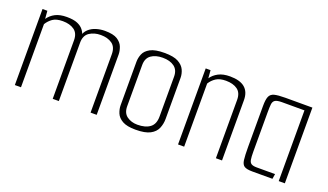

<svg xmlns="http://www.w3.org/2000/svg" viewBox="-53 -797 1911 1120"><g transform="rotate(20 902.0 -236.5)"><path d="M64 0V-472H94L98 -423Q115 -448 143 -462.5Q171 -477 214 -477Q256 -477 280.5 -466.5Q305 -456 318 -438.5Q331 -421 335 -402L325 -395Q331 -425 350.5 -443Q370 -461 396.5 -469Q423 -477 450 -477Q503 -477 528.5 -460.5Q554 -444 563 -420Q572 -396 572 -374V0H534V-362Q534 -407 506.5 -426.5Q479 -446 436 -446Q395 -446 366 -426.5Q337 -407 337 -363V0H299V-363Q299 -407 271.5 -426.5Q244 -446 200 -446Q160 -446 138 -430.5Q116 -415 102 -392V0Z M814 4Q760 4 732 -12Q704 -28 694 -52.5Q684 -77 684 -101V-370Q684 -395 694 -419Q704 -443 733.5 -459Q763 -475 821 -475Q878 -475 907 -459Q936 -443 947 -419Q958 -395 958 -370V-115Q958 -84 946.5 -56.5Q935 -29 904 -12.5Q873 4 814 4ZM814 -27Q864 -27 892 -48Q920 -69 920 -116V-364Q920 -405 893 -425Q866 -445 821 -445Q777 -445 749.5 -425.5Q722 -406 722 -364V-108Q722 -66 749 -46.5Q776 -27 814 -27Z M1077 -472H1107L1111 -423Q1127 -447 1155.5 -462Q1184 -477 1227 -477Q1289 -477 1319.5 -451Q1350 -425 1350 -374V0H1312V-362Q1312 -406 1285 -425.5Q1258 -445 1213 -445Q1175 -445 1152 -430Q1129 -415 1115 -392V0H1077Z M1538 0Q1503 0 1488 -9.5Q1473 -19 1469.5 -46.5Q1466 -74 1466 -126V-381Q1466 -420 1474 -439Q1482 -458 1504.5 -464Q1527 -470 1572 -470H1740V0H1702V-439H1562Q1532 -439 1520 -431Q1508 -423 1506 -405.5Q1504 -388 1504 -356V-110Q1504 -78 1507 -61Q1510 -44 1521 -37.5Q1532 -31 1554 -31H1668L1663 0Z"/></g></svg>

Font: Smooch Sans Thin Light
Style: Regular
Weight: 300
Version: Version 1.010